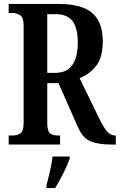

<svg xmlns="http://www.w3.org/2000/svg" viewBox="-20 -734 608 975"><path d="M24 0V-46H45Q67 -46 83.5 -57Q100 -68 100 -110V-603Q100 -645 82.5 -656.5Q65 -668 45 -668H24V-714H276Q397 -714 449.5 -667Q502 -620 502 -526Q502 -441 467 -398Q432 -355 384 -337L486 -128Q506 -87 524 -66.5Q542 -46 564 -46H568V0H545Q478 0 438.5 -17Q399 -34 375 -90L277 -312H220V-110Q220 -68 234 -57Q248 -46 272 -46H285V0ZM259 -364Q320 -364 347.5 -404Q375 -444 375 -519Q375 -591 348.5 -626.5Q322 -662 264 -662H220V-364ZM216 208Q224 176 233.5 136Q243 96 247 61H334V71Q327 92 314.5 119Q302 146 287.5 173Q273 200 260 221H216Z"/></svg>

Font: Noto Serif Ethiopic ExtraCondensed SemiBold
Style: Regular
Weight: 600
Width: 2
Designer: Monotype Design Team
Foundry: Monotype Imaging Inc.
Version: Version 2.102; ttfautohint (v1.8.4.7-5d5b)